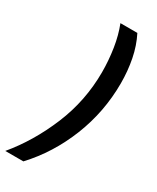

<svg xmlns="http://www.w3.org/2000/svg" viewBox="-297 -782 818 1002"><g transform="rotate(30 112.0 -281.0)"><path d="M34 158Q145 39 208 -119Q271 -277 271 -449Q271 -523 257.5 -592Q244 -661 214 -720H112Q135 -662 146 -591.5Q157 -521 157 -450Q157 -278 91.5 -120.5Q26 37 -75 158Z"/></g></svg>

Font: Noto Sans UI SemiCondensed
Style: Bold Italic
Weight: 700
Width: 4
Designer: Monotype Design Team
Foundry: Monotype Imaging Inc.
Version: 1.001